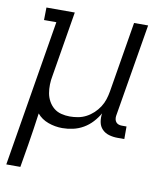

<svg xmlns="http://www.w3.org/2000/svg" viewBox="-82 -590 765 874"><g transform="rotate(10 300.0 -152.5)"><path d="M6 215 118 -462H61L62 -520H193L143 -218Q139 -198 138.5 -177.5Q138 -157 141.5 -137.5Q145 -118 154.5 -101Q164 -84 178.5 -72Q193 -60 212.5 -55Q232 -50 252 -50Q271 -50 290.5 -53.5Q310 -57 328 -66.5Q346 -76 361 -90Q376 -104 387 -121Q398 -138 404 -157Q410 -176 413 -194L467 -520H532L460 -89Q459 -81 460.5 -73.5Q462 -66 466.5 -60.5Q471 -55 478 -52.5Q485 -50 493 -50H515V8H483Q463 8 444 2.5Q425 -3 412 -16.5Q399 -30 395.5 -49.5Q392 -69 395 -89L396 -91Q383 -68 365 -48.5Q347 -29 324.5 -16Q302 -3 277 2.5Q252 8 228 8Q194 8 162.5 -3.5Q131 -15 111 -39Q106 -2 100.5 34.5Q95 71 89 108L71 215Z"/></g></svg>

Font: Iosevka HT Light Extended
Style: Italic
Weight: 300
Width: 7
Italic angle: -9°
Monospace: yes
Designer: Belleve Invis
Foundry: Belleve Invis
Version: Version 32.3.0; ttfautohint (v1.8.4)